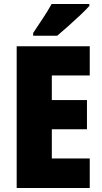

<svg xmlns="http://www.w3.org/2000/svg" viewBox="-20 -947 515 967"><path d="M432 0H64V-714H432V-567H241V-443H418V-296H241V-149H432ZM430 -917Q414 -899 385.5 -872Q357 -845 325.5 -817Q294 -789 268 -767H147V-781Q171 -817 196.5 -855.5Q222 -894 240 -927H430Z"/></svg>

Font: Noto Sans Lao Condensed Black
Style: Regular
Weight: 900
Width: 3
Designer: Monotype Design Team
Foundry: Monotype Imaging Inc.
Version: Version 2.003; ttfautohint (v1.8.4.7-5d5b)